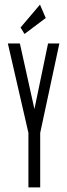

<svg xmlns="http://www.w3.org/2000/svg" viewBox="-20 -811 290 831"><path d="M103 0V-236L14 -623H66L129 -339L188 -623H237L154 -236V0ZM86 -664 69 -692 153 -791 178 -733Z"/></svg>

Font: Inconsolata UltraCondensed
Style: Regular
Weight: 400
Width: 1
Monospace: yes
Designer: Raph Levien, Cyreal, Brenton Simpson
Foundry: Raph Levien, Cyreal, Google
Version: Version 3.000; ttfautohint (v1.8.2.53-6de2)